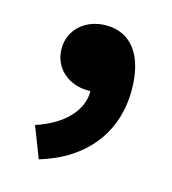

<svg xmlns="http://www.w3.org/2000/svg" viewBox="-68 -238 443 494"><g transform="rotate(15 153.5 9.0)"><path d="M78 198C198 162 263 76 263 -36C263 -126 225 -180 157 -180C104 -180 61 -145 61 -93C61 -38 106 -6 154 -6C156 -6 159 -6 161 -6C162 42 123 90 46 115Z"/></g></svg>

Font: Source Sans Pro
Style: Bold
Weight: 700
Designer: Paul D. Hunt
Foundry: Adobe Systems Incorporated
Version: Version 3.006;hotconv 1.0.111;makeotfexe 2.5.65597